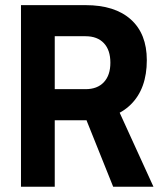

<svg xmlns="http://www.w3.org/2000/svg" viewBox="-20 -713 626 733"><path d="M182.1 -253.9V-372.6H306.6Q351.6 -372.6 376.5 -399.2Q401.4 -425.8 401.4 -473.6Q401.4 -522 376.5 -548.3Q351.6 -574.7 306.6 -574.7H184.1L172.4 -693.4H306.6Q418.5 -693.4 479.5 -638.7Q540.5 -584 540.5 -483.4Q540.5 -374.5 479.5 -314.2Q418.5 -253.9 306.6 -253.9ZM60.1 0V-693.4H189V0ZM412.1 0 281.2 -326.2H417L565.9 0Z"/></svg>

Font: Cascadia Mono
Style: Regular
Weight: 400
Monospace: yes
Designer: Aaron Bell
Foundry: Saja Typeworks
Version: Version 2102.003